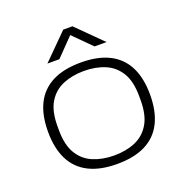

<svg xmlns="http://www.w3.org/2000/svg" viewBox="-131 -846 946 979"><g transform="rotate(-20 342.0 -357.0)"><path d="M342 12Q249 12 187.5 -19.5Q126 -51 95.5 -112.5Q65 -174 65 -263Q65 -353 95.5 -414Q126 -475 187.5 -506.5Q249 -538 342 -538Q435 -538 496.5 -506.5Q558 -475 588.5 -414Q619 -353 619 -263Q619 -174 588.5 -112.5Q558 -51 496.5 -19.5Q435 12 342 12ZM342 -34Q406 -34 456 -55Q506 -76 535 -124Q564 -172 564 -253V-273Q564 -355 535 -402.5Q506 -450 456 -471Q406 -492 342 -492Q279 -492 228.5 -471Q178 -450 149 -402.5Q120 -355 120 -273V-253Q120 -172 149 -124Q178 -76 228.5 -55Q279 -34 342 -34ZM181 -591 316 -726H366L502 -591H437L328 -700H352L246 -591Z"/></g></svg>

Font: Archivo Expanded Thin
Style: Regular
Weight: 250
Width: 7
Designer: Hector Gatti
Foundry: Omnibus-Type
Version: Version 2.001